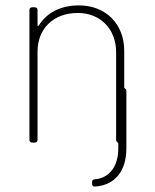

<svg xmlns="http://www.w3.org/2000/svg" viewBox="-20 -528 573 711"><path d="M440 -205V-340C440 -440 371 -508 272 -508C205 -508 153 -481 124 -434C122 -431 119 -431 119 -435V-491C119 -497 115 -501 109 -501H99C93 -501 89 -497 89 -491V-10C89 -4 93 0 99 0H109C115 0 119 -4 119 -10V-337C119 -422 178 -480 268 -480C351 -480 410 -421 410 -335V-10C410 -6 412 -2 415 -1C417 0 418 2 418 4V22C418 85 388 131 331 136C324 136 321 140 321 146V153C321 159 325 163 331 163C408 158 448 103 448 21V-191C448 -195 446 -199 443 -200C441 -201 440 -203 440 -205Z"/></svg>

Font: Barlow Thin
Style: Regular
Weight: 250
Designer: Jeremy Tribby
Foundry: Tribby Type
Version: Version 1.422;hotconv 1.0.109;makeotfexe 2.5.65596